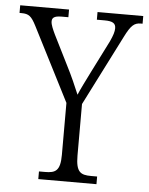

<svg xmlns="http://www.w3.org/2000/svg" viewBox="-58 -757 618 799"><g transform="rotate(5 251.0 -357.0)"><path d="M132 0H375V-32H350C306 -32 286 -42 286 -112V-327L435 -621C460 -671 474 -682 501 -682H508V-714H317V-682H349C383 -682 396 -674 396 -653C396 -639 391 -623 379 -597L312 -464C291 -422 274 -388 264 -364C249 -400 232 -439 211 -480L148 -606C139 -625 130 -645 130 -658C130 -672 136 -682 170 -682H198V-714H-6V-682H2C33 -682 44 -673 64 -634L221 -326V-109C221 -42 201 -32 157 -32H132Z"/></g></svg>

Font: Noto Serif Devanagari Condensed Light
Style: Regular
Weight: 300
Width: 3
Designer: Universal Thirst, Indian Type Foundry and the Monotype Design Team
Foundry: Monotype Imaging Inc.
Version: Version 2.004